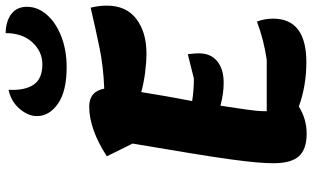

<svg xmlns="http://www.w3.org/2000/svg" viewBox="-228 -826 1081 664"><g transform="rotate(-90 312.0 -494.5)"><path d="M181 26Q127 26 103 -1Q79 -28 79 -88Q79 -113 82 -148Q85 -183 92.5 -238Q100 -293 113.5 -375Q127 -457 147 -576L103 -665Q197 -726 275 -726Q327 -726 337 -674Q413 -677 476.5 -690Q540 -703 617 -721Q621 -705 622.5 -691Q624 -677 624 -665Q624 -598 578 -563Q532 -528 459 -528Q429 -528 393.5 -532.5Q358 -537 325 -546Q319 -508 311 -462Q303 -416 294 -370Q330 -364 372 -364L456 -385Q457 -377 458 -367Q459 -357 459 -346Q459 -306 432 -283.5Q405 -261 357 -261Q339 -261 320.5 -263.5Q302 -266 278 -272Q270 -221 264.5 -181.5Q259 -142 259 -122Q259 -117 259 -112H436Q506 -122 569 -146Q579 -119 579 -90Q579 25 428 25Q347 25 275 -1Q232 26 181 26ZM411 -804Q328 -804 285 -834Q242 -864 242 -907Q242 -937 267 -966.5Q292 -996 333 -1005Q330 -949 350.5 -918.5Q371 -888 421 -888Q465 -888 497 -922.5Q529 -957 529 -1015Q571 -1014 595.5 -995Q620 -976 620 -941Q620 -904 592.5 -872.5Q565 -841 517.5 -822.5Q470 -804 411 -804Z"/></g></svg>

Font: Lemonada SemiBold
Style: Regular
Weight: 600
Designer: Mohamed Gaber (Arabic), Eduardo Tunni (Latin)
Foundry: Kief Type Foundry
Version: Version 4.005; ttfautohint (v1.8.3)